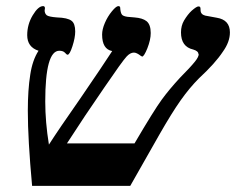

<svg xmlns="http://www.w3.org/2000/svg" viewBox="-20 -609 772 628"><path d="M630 -432H629Q629 -442 612 -447Q572 -456 572 -503Q572 -525 582 -542Q594 -562 607 -574Q623 -588 629 -588Q634 -588 635 -585Q636 -583 636 -576Q636 -562 651 -558L689 -551Q732 -544 732 -503Q732 -472 709 -440Q684 -402 631 -353Q600 -322 571 -281Q542 -240 502 -170L406 -1H85Q71 -153 71 -247Q71 -315 79 -365Q86 -412 106 -443Q69 -455 69 -494Q69 -529 87 -559Q105 -589 121 -589Q127 -589 127 -582L126 -575Q126 -565 133 -559Q140 -554 166 -552Q201 -551 214 -541Q226 -532 226 -506Q226 -486 217 -458Q208 -430 201 -430Q198 -430 192 -437Q186 -443 174 -443Q128 -443 128 -277Q128 -210 140 -136Q172 -186 242 -286Q320 -400 347 -442Q314 -448 314 -496Q314 -513 323 -534Q332 -555 346 -572Q360 -589 367 -589Q372 -589 373 -585Q374 -567 379 -561Q383 -556 397 -554L420 -552Q446 -550 459 -540Q473 -529 473 -501Q473 -479 462 -451Q451 -424 445 -424L441 -426Q427 -437 418 -437Q406 -437 394 -424Q380 -409 322 -324Q257 -230 199 -140H420Q484 -249 509 -283Q533 -316 569 -355Q602 -388 618 -408Q630 -423 630 -432Z"/></svg>

Font: Libra Serif Modern
Style: Bold Italic
Weight: 700
Italic angle: -12°
Designer: Stefan Peev, Context Ltd
Foundry: Stefan Peev, Context Ltd
Version: Version 1.000